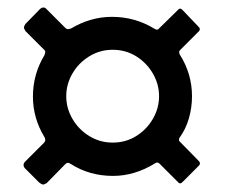

<svg xmlns="http://www.w3.org/2000/svg" viewBox="-20 -630 602 513"><path d="M169 -192Q164 -195 162 -195Q158 -195 154 -191L105 -141Q99 -137 95 -137Q92 -137 85 -142L47 -180Q43 -184 43 -189Q43 -194 47 -198L97 -248Q101 -252 101 -256Q101 -261 98 -265Q68 -315 68 -372Q68 -432 99 -483L101 -491Q101 -495 97 -498L48 -547Q44 -553 44 -557Q44 -560 48 -566L86 -605Q91 -610 96 -610Q101 -610 105 -605L155 -555Q158 -552 162 -552L170 -554Q222 -585 279 -585Q341 -585 393 -553Q401 -548 405 -554L456 -604Q461 -610 467 -604L511 -558Q517 -552 511 -546L461 -496Q457 -492 460 -485Q493 -433 493 -373Q493 -342 484.5 -313Q476 -284 459 -261Q457 -254 460 -252L511 -200Q517 -194 512 -188L467 -143Q461 -137 456 -143L406 -193Q400 -198 395 -194Q340 -160 282 -160Q219 -160 169 -192ZM405 -373Q405 -405 388.5 -433.5Q372 -462 344 -479.5Q316 -497 281 -497Q247 -497 218.5 -479.5Q190 -462 173.5 -433.5Q157 -405 157 -373Q157 -341 173.5 -312.5Q190 -284 218.5 -266.5Q247 -249 281 -249Q316 -249 344 -266.5Q372 -284 388.5 -312.5Q405 -341 405 -373Z"/></svg>

Font: n
Style: Regular
Weight: 600
Designer: Pablo Impallari, Rodrigo Fuenzalida
Foundry: Impallari Type
Version: Version 1.002; ttfautohint (v1.5)